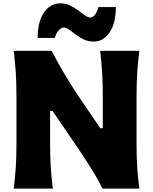

<svg xmlns="http://www.w3.org/2000/svg" viewBox="-20 -1108 898 1128"><path d="M60.5 0Q68.8 -64.9 72.8 -125.7Q76.7 -186.5 76.7 -263.2V-538.6Q76.7 -617.7 72.8 -680.4Q68.8 -743.2 60.5 -809.6H283.2Q323.7 -731.4 364 -664.6Q404.3 -597.7 450.2 -529.3L569.3 -355H584V-538.6Q584 -617.7 580.1 -680.4Q576.2 -743.2 568.4 -809.6H798.8Q790 -743.2 786.1 -680.4Q782.2 -617.7 782.2 -538.6V-263.2Q782.2 -186.5 786.1 -125.7Q790 -64.9 798.8 0H582Q548.8 -66.9 506.8 -132.8Q464.8 -198.7 409.7 -279.3L288.6 -456.1H274.4V-263.2Q274.4 -186.5 278.3 -125.7Q282.2 -64.9 290.5 0ZM531.7 -863.8Q499 -863.8 473.1 -875.7Q447.3 -887.7 426.5 -903.8Q405.8 -919.9 388.4 -932.6Q371.1 -945.3 355 -946.8Q336.9 -944.3 323 -927.7Q309.1 -911.1 301.8 -885.3H201.2Q201.2 -980 238 -1034.2Q274.9 -1088.4 334 -1088.4Q364.7 -1088.4 390.6 -1076.2Q416.5 -1064 438.2 -1047.9Q460 -1031.7 477.8 -1018.8Q495.6 -1005.9 510.3 -1004.4Q527.8 -1006.8 539.6 -1023.7Q551.3 -1040.5 558.6 -1066.4H660.6Q660.6 -972.2 624.3 -918Q587.9 -863.8 531.7 -863.8Z"/></svg>

Font: Pinar-FD ExtraBold
Style: Regular
Weight: 800
Designer: Amin Abedi
Version: Version 3.000